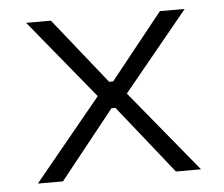

<svg xmlns="http://www.w3.org/2000/svg" viewBox="-42 -533 677 579"><g transform="rotate(-5 297.0 -243.0)"><path d="M50 0H126L291 -207H303L468 0H544L341 -247L537 -486H462L303 -287H291L132 -486H57L253 -247Z"/></g></svg>

Font: Meta Space Light
Style: Regular
Weight: 300
Designer: Meta Pool / Florian Karsten
Foundry: Meta Pool / Florian Karsten
Version: Version 2.000;Glyphs 3.1.1 (3137)